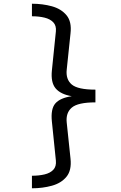

<svg xmlns="http://www.w3.org/2000/svg" viewBox="-20 -877 655 1036"><path d="M152.3 -856.9Q209.7 -856.9 260 -843.1Q310.3 -829.2 339 -794.6Q367.7 -760 360.5 -696.9L340 -501Q334.4 -448.7 367.2 -421Q400 -393.3 494.9 -393.3V-324.6Q400.5 -324.6 367.4 -296.4Q334.4 -268.2 340 -215.9L360.5 -21Q367.2 42.1 338.7 76.7Q310.3 111.3 260 125.1Q209.7 139 152.3 139V71.3Q189.7 71.3 220.3 64.1Q250.8 56.9 267.7 39Q284.6 21 281.5 -10.8L260 -221Q252.8 -289.2 278.7 -319Q304.6 -348.7 367.2 -357.9Q306.7 -368.2 280 -400.3Q253.3 -432.3 260 -496.9L281.5 -707.2Q284.6 -738.5 267.7 -756.4Q250.8 -774.4 220.5 -781.8Q190.3 -789.2 152.3 -789.2Z"/></svg>

Font: FiraCode Nerd Font
Style: Regular
Weight: 400
Designer: Carrois Corporate, Edenspiekermann AG, Nikita Prokopov
Foundry: Carrois Corporate, Edenspiekermann AG, Nikita Prokopov
Version: Version 6.002;Nerd Fonts 3.4.0